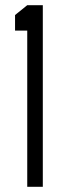

<svg xmlns="http://www.w3.org/2000/svg" viewBox="-20 -720 223 740"><path d="M85 0V-602H38V-662L85 -700H145V0Z"/></svg>

Font: Stick No Bills ExtraLight Light
Style: Regular
Weight: 300
Version: Version 2.000